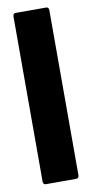

<svg xmlns="http://www.w3.org/2000/svg" viewBox="-81 -718 361 754"><g transform="rotate(-10 99.5 -341.5)"><path d="M39 0Q28 0 28 -13V-670Q28 -683 39 -683H160Q171 -683 171 -670V-13Q171 0 160 0Z"/></g></svg>

Font: Sofia Sans Extra Condensed Black
Style: Regular
Weight: 900
Designer: Botio Nikoltchev, Ani Petrova
Foundry: lettersoup
Version: Version 4.101